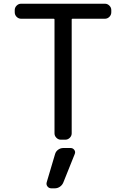

<svg xmlns="http://www.w3.org/2000/svg" viewBox="-20 -775 675 1037"><path d="M277.3 57.6Q281.2 43 293.9 33.7Q306.6 24.4 322.3 24.4H361.3Q374 24.4 381.3 34.7Q388.7 44.9 383.8 56.6L322.3 210Q316.4 224.6 303.7 233.4Q291 242.2 275.4 242.2H257.8Q244.1 242.2 236.3 231.9Q228.5 221.7 232.4 209ZM581.1 -709Q581.1 -694.3 570.8 -684.1Q560.5 -673.8 546.9 -673.8H371.1Q367.2 -673.8 367.2 -669.9V-54.7Q367.2 -41 356.9 -30.8Q346.7 -20.5 332 -20.5H308.6Q294.9 -20.5 284.7 -30.8Q274.4 -41 274.4 -54.7V-669.9Q274.4 -673.8 269.5 -673.8H93.8Q80.1 -673.8 69.8 -684.1Q59.6 -694.3 59.6 -709V-720.7Q59.6 -734.4 69.8 -744.6Q80.1 -754.9 93.8 -754.9H546.9Q560.5 -754.9 570.8 -744.6Q581.1 -734.4 581.1 -720.7Z"/></svg>

Font: Gen Jyuu GothicL Regular
Style: Regular
Weight: 400
Designer: [Source Han Sans]
Ryoko NISHIZUKA  (kana & ideographs); Paul D. Hunt (Latin, Greek & Cyrillic); Wenlong ZHANG  (bopomofo
Version: Version 1.002.20150607